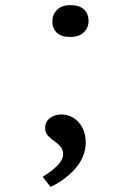

<svg xmlns="http://www.w3.org/2000/svg" viewBox="-20 -554 492 748"><path d="M177 174 146 135Q182 113 204 90.5Q226 68 226 47Q226 33 219 22Q212 11 196 -1Q181 -11 168.5 -23.5Q156 -36 156 -55Q156 -80 174.5 -94Q193 -108 219 -108Q246 -108 267.5 -94Q289 -80 301.5 -55.5Q314 -31 314 1Q314 27 304.5 52Q295 77 276 99.5Q257 122 232 141Q207 160 177 174ZM254 -410Q220 -410 202 -426Q184 -442 184 -472Q184 -497 202 -515.5Q220 -534 254 -534Q289 -534 307 -517.5Q325 -501 325 -472Q325 -446 306.5 -428Q288 -410 254 -410Z"/></svg>

Font: Lexend Mega Light
Style: Regular
Weight: 300
Version: Version 1.007